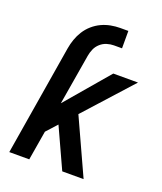

<svg xmlns="http://www.w3.org/2000/svg" viewBox="-136 -824 772 913"><g transform="rotate(20 250.0 -367.5)"><path d="M20 0 112 -558Q116 -582 124 -605Q132 -628 145.5 -649.5Q159 -671 178.5 -688Q198 -705 220.5 -715.5Q243 -726 267 -730.5Q291 -735 314 -735H355V-647H314Q297 -647 279 -641.5Q261 -636 246.5 -623Q232 -610 224.5 -593Q217 -576 214 -558L171 -302L357 -520H482L267 -282L396 0H288L195 -203L146 -149L121 0Z"/></g></svg>

Font: Iosevka SS04 Semibold
Style: Italic
Weight: 600
Italic angle: -9°
Monospace: yes
Designer: Belleve Invis
Foundry: Belleve Invis
Version: Version 19.0.0; ttfautohint (v1.8.4)